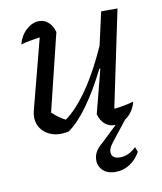

<svg xmlns="http://www.w3.org/2000/svg" viewBox="-79 -552 692 821"><g transform="rotate(-10 267.0 -142.0)"><path d="M320 -53 369 -242 365 -243Q321 -155 276.5 -93Q232 -31 189 -1Q170 3 155 3Q111 3 82.5 -22.5Q54 -48 54 -87Q54 -101 58 -116L137 -419Q92 -413 54 -403Q65 -442 91 -465Q117 -488 146 -488Q168 -488 185.5 -473Q203 -458 211 -429L129 -94Q157 -67 186 -53Q236 -89 286.5 -162.5Q337 -236 383 -340L415 -483H486L398 -63Q441 -67 483 -79Q473 -40 445.5 -17Q418 6 387 6Q364 6 346 -9Q328 -24 320 -53ZM358 204Q319 204 299.5 182Q280 160 284.5 129.5Q289 99 321 73L419 -20H444L369 75Q345 104 350.5 125Q356 146 387 146Q424 146 457 114L465 136Q447 168 419 186Q391 204 358 204Z"/></g></svg>

Font: Piazzolla
Style: Italic
Weight: 400
Italic angle: -11.3°
Designer: Juan Pablo del Peral
Foundry: Huerta Tipografica
Version: Version 1.330